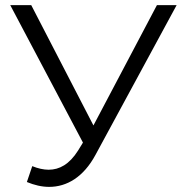

<svg xmlns="http://www.w3.org/2000/svg" viewBox="-20 -720 721 750"><path d="M102 -700H20L304 -163L285 -132C251 -78 212 -57 170 -57C150 -57 128 -62 106 -71L85 -9C114 3 143 10 172 10C241 10 306 -28 353 -115L670 -700H593L345 -230Z"/></svg>

Font: Montserrat-Alt1
Style: Regular
Weight: 400
Designer: Differentunic
Foundry: Differentunic
Version: Version 7.222